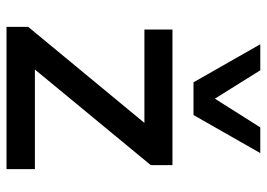

<svg xmlns="http://www.w3.org/2000/svg" viewBox="-132 -668 800 575"><g transform="rotate(90 267.5 -380.0)"><path d="M60 0V-65L374 -445L379 -413H68V-497H474V-432L158 -49L153 -85H486V0ZM226 -560 112 -760H190L275 -624L361 -760H438L324 -560Z"/></g></svg>

Font: Nunito Sans 7pt Medium
Style: Regular
Weight: 500
Designer: Vernon Adams
Foundry: Vernon Adams
Version: Version 3.101;gftools[0.9.27]